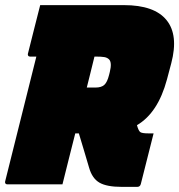

<svg xmlns="http://www.w3.org/2000/svg" viewBox="-45 -720 700 750"><path d="M199 0H-17Q-22 0 -24 -3.5Q-26 -7 -25 -11Q5 -133 36 -255Q67 -377 97 -499H72Q67 -499 65 -502.5Q63 -506 64 -510Q77 -560 88 -605.5Q99 -651 112 -700H439Q558 -700 605.5 -641.5Q653 -583 624 -473L607 -409Q572 -279 490 -231Q496 -209 503 -204Q510 -199 534 -199H555Q543 -150 530 -100Q517 -50 505 -1Q502 10 491 10H431Q372 10 343.5 -6.5Q315 -23 303 -65Q293 -99 283 -132.5Q273 -166 263 -199H249Q243 -174 236.5 -149.5Q230 -125 224 -100Q218 -75 211.5 -50Q205 -25 199 0ZM307 -430Q301 -406 294 -378H328Q351 -378 362.5 -388.5Q374 -399 381 -427L384 -439Q393 -476 381 -488Q374 -495 362.5 -497Q351 -499 328 -499H324Q320 -482 315.5 -464.5Q311 -447 307 -430Z"/></svg>

Font: Recursive Mn Lnr St XBk
Style: Italic
Weight: 1000
Italic angle: -15°
Monospace: yes
Version: Version 1.079;hotconv 1.0.112;makeotfexe 2.5.65598; ttfautoh